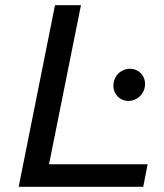

<svg xmlns="http://www.w3.org/2000/svg" viewBox="-20 -720 634 740"><path d="M52 0H532L549 -87H169L292 -700H192ZM475 -331C508 -331 539 -358 539 -396C539 -431 513 -455 481 -455C447 -455 417 -428 417 -389C417 -356 443 -331 475 -331Z"/></svg>

Font: AWKNG-Font Medium
Style: Italic
Weight: 500
Italic angle: -11.3°
Designer: Awakening Church
Foundry: Awakening Church
Version: Version 1.700;PS 001.700;hotconv 1.0.88;makeotf.lib2.5.64775